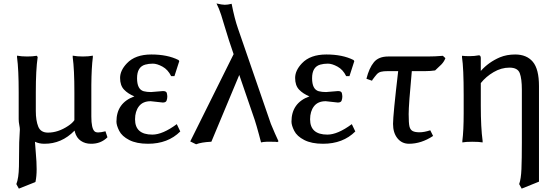

<svg xmlns="http://www.w3.org/2000/svg" viewBox="-20 -826 3269 1128"><path d="M76.2 254.9Q89.8 221.7 91.3 151.9Q92.8 82 92.8 10.7L96.7 -65.4Q96.7 -74.2 93.3 -91.8Q89.8 -109.4 89.8 -126V-283.2Q89.8 -418.9 80.1 -489.3V-499Q105.5 -494.1 139.6 -494.1Q170.9 -494.1 193.4 -498H196.3L201.2 -491.2V-489.3Q190.4 -417 190.4 -283.2V-173.8Q190.4 -118.2 204.6 -82.5Q218.8 -46.9 261.7 -46.9Q321.3 -46.9 379.9 -85.9Q405.3 -102.5 417 -120.1V-283.2Q417 -418.9 407.2 -489.3V-499Q432.6 -494.1 466.8 -494.1Q500 -494.1 525.4 -499V-489.3Q517.6 -429.7 516.6 -327.1V-141.6Q516.6 -72.3 535.2 -54.7Q542 -47.9 557.1 -47.9Q572.3 -47.9 599.6 -54.7L611.3 -19.5Q572.3 19.5 513.7 18.6Q480.5 18.6 455.1 1.5Q429.7 -15.6 419.9 -50.8Q419.9 -54.7 418 -58.6Q341.8 19.5 240.2 18.6Q210 18.6 185.5 6.8V8.8Q185.5 19.5 190.4 72.8Q195.3 126 195.3 168Q195.3 210 188.5 242.2L186.5 244.1L90.8 282.2L76.2 255.9Z M664.1 -111.3Q664.1 -221.7 769.5 -259.8Q731.4 -275.4 708.5 -299.8Q685.5 -324.2 685.5 -368.2Q685.5 -412.1 725.6 -454.1Q774.4 -505.9 869.1 -505.9Q963.9 -505.9 1028.3 -473.6L1029.3 -472.7L1033.2 -466.8L1004.9 -378.9H985.4Q966.8 -417 934.6 -434.6Q902.3 -452.1 877.9 -452.1Q853.5 -452.1 833 -446.3Q785.2 -432.6 785.2 -366.7Q785.2 -300.8 824.2 -290Q842.8 -285.2 867.2 -285.2L937.5 -291Q957 -291 960 -279.3Q962.9 -267.6 962.9 -257.8Q962.9 -248 959 -235.8Q955.1 -223.6 936.5 -223.6L865.2 -231.4Q819.3 -231.4 796.4 -201.7Q773.4 -171.9 773.4 -125Q773.4 -35.2 875 -35.2Q935.5 -35.2 1018.6 -96.7L1039.1 -53.7Q966.8 18.6 849.6 18.6Q782.2 18.6 739.3 -3.4Q696.3 -25.4 680.2 -57.6Q664.1 -89.8 664.1 -111.3Z M1097.7 4.9 1352.5 -507.8 1325.2 -588.9Q1313.5 -624 1297.9 -677.2Q1282.2 -730.5 1279.3 -738.3L1266.6 -773.4L1252 -805.7Q1284.2 -797.9 1300.8 -797.9Q1317.4 -797.9 1340.8 -803.7Q1358.4 -714.8 1377.9 -659.2L1571.3 -98.6Q1596.7 -37.1 1616.2 3.9L1609.4 8.8Q1607.4 6.8 1575.2 6.8H1545.9Q1524.4 7.8 1513.7 10.7L1501 -37.1Q1487.3 -87.9 1476.6 -121.1L1385.7 -385.7L1221.7 6.8H1218.8Q1162.1 9.8 1132.8 21.5H1131.8Z M1692.4 -111.3Q1692.4 -221.7 1797.9 -259.8Q1759.8 -275.4 1736.8 -299.8Q1713.9 -324.2 1713.9 -368.2Q1713.9 -412.1 1753.9 -454.1Q1802.7 -505.9 1897.5 -505.9Q1992.2 -505.9 2056.6 -473.6L2057.6 -472.7L2061.5 -466.8L2033.2 -378.9H2013.7Q1995.1 -417 1962.9 -434.6Q1930.7 -452.1 1906.2 -452.1Q1881.8 -452.1 1861.3 -446.3Q1813.5 -432.6 1813.5 -366.7Q1813.5 -300.8 1852.5 -290Q1871.1 -285.2 1895.5 -285.2L1965.8 -291Q1985.4 -291 1988.3 -279.3Q1991.2 -267.6 1991.2 -257.8Q1991.2 -248 1987.3 -235.8Q1983.4 -223.6 1964.8 -223.6L1893.6 -231.4Q1847.7 -231.4 1824.7 -201.7Q1801.8 -171.9 1801.8 -125Q1801.8 -35.2 1903.3 -35.2Q1963.9 -35.2 2046.9 -96.7L2067.4 -53.7Q1995.1 18.6 1877.9 18.6Q1810.5 18.6 1767.6 -3.4Q1724.6 -25.4 1708.5 -57.6Q1692.4 -89.8 1692.4 -111.3Z M2132.8 -363.3Q2148.4 -425.8 2176.3 -460Q2204.1 -494.1 2260.7 -494.1H2491.2Q2536.1 -494.1 2580.1 -498H2582L2596.7 -484.4Q2589.8 -464.8 2573.2 -447.3L2536.1 -412.1H2535.2Q2508.8 -408.2 2480.5 -408.2H2399.4Q2380.9 -210 2380.9 -155.8Q2380.9 -101.6 2385.7 -82.5Q2390.6 -63.5 2404.3 -56.2Q2418 -48.8 2444.8 -48.8Q2471.7 -48.8 2507.8 -60.5L2524.4 -27.3Q2455.1 18.6 2382.8 18.6Q2340.8 18.6 2314.9 -13.7Q2289.1 -45.9 2289.1 -98.1Q2289.1 -150.4 2319.3 -408.2H2260.7Q2232.4 -408.2 2217.8 -404.3Q2203.1 -400.4 2192.9 -388.7Q2182.6 -377 2167 -355.5L2166 -351.6Z M2694.3 -489.3V-498H2698.2Q2711.9 -496.1 2739.3 -496.1Q2766.6 -496.1 2793 -501H2793.9Q2803.7 -501 2804.7 -486.3V-409.2Q2850.6 -460.9 2917 -489.3Q2957 -505.9 3006.8 -505.9Q3074.2 -505.9 3110.4 -462.9Q3146.5 -419.9 3146.5 -320.3V241.2L3044.9 282.2L3030.3 255.9V254.9Q3041 225.6 3043.5 167Q3045.9 108.4 3045.9 9.8V-298.8Q3045.9 -363.3 3033.7 -396Q3021.5 -428.7 2973.1 -428.7Q2924.8 -428.7 2879.9 -402.3Q2835 -376 2804.7 -337.9V-204.1Q2804.7 -77.1 2815.4 2V10.7Q2795.9 6.8 2753.9 6.8Q2715.8 6.8 2696.3 10.7V2Q2704.1 -58.6 2704.1 -160.2V-266.6Q2704.1 -426.8 2694.3 -489.3Z"/></svg>

Font: GenEi LateMin P v2
Style: Medium
Weight: 500
Designer: o_tamon (Modified)
Foundry: o_tamon / Adobe Systems Incorporated / FONT 910 / Philipp H. Poll
Version: Version 2.1;Original Version 1.004